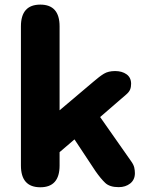

<svg xmlns="http://www.w3.org/2000/svg" viewBox="-20 -786 659 812"><path d="M150.5 6Q68.5 6 68.5 -86V-674.5Q68.5 -766.5 150.5 -766.5Q232 -766.5 232 -674.5V-319.5L374.5 -440Q401 -463 419.5 -474.2Q438 -485.5 467 -485.5Q496 -485.5 515.2 -471.8Q534.5 -458 534.5 -431.5Q534.5 -417.5 530.2 -407.2Q526 -397 514.5 -387L403.5 -291L535 -103.5Q545 -89.5 547.8 -77.5Q550.5 -65.5 550.5 -53.5Q550.5 -26 530.8 -10.2Q511 5.5 482 5.5Q444 5.5 425 -12.5Q406 -30.5 384 -62L295 -196.5L232 -142.5V-86Q232 6 150.5 6Z"/></svg>

Font: Sono Monospace
Style: Bold
Weight: 700
Designer: Tyler Finck
Foundry: Tyler Finck
Version: Version 2.112